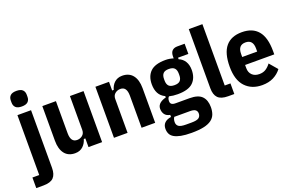

<svg xmlns="http://www.w3.org/2000/svg" viewBox="-116 -1196 2856 1856"><g transform="rotate(-20 1312.5 -268.5)"><path d="M65 -525H205V68Q205 135 173.5 167.5Q142 200 69 200H-5V91H65ZM135 -589Q92 -589 72.5 -607.5Q53 -626 53 -658V-680Q53 -712 72.5 -730.5Q92 -749 135 -749Q178 -749 197.5 -730.5Q217 -712 217 -680V-658Q217 -626 197.5 -607.5Q178 -589 135 -589Z M605 -89H589Q583 -68 572.5 -50Q562 -32 547 -18Q532 -4 512 4Q492 12 465 12Q395 12 358 -35.5Q321 -83 321 -168V-525H461V-195Q461 -102 526 -102Q558 -102 581.5 -121.5Q605 -141 605 -176V-525H745V0H605Z M867 0V-525H1007V-436H1023Q1029 -457 1039 -475Q1049 -493 1064 -507Q1079 -521 1099 -529Q1119 -537 1145 -537Q1216 -537 1253.5 -489.5Q1291 -442 1291 -357V0H1151V-330Q1151 -423 1086 -423Q1054 -423 1030.5 -403.5Q1007 -384 1007 -349V0Z M1849 41Q1849 82 1837 114Q1825 146 1795.5 168Q1766 190 1716 201Q1666 212 1590 212Q1525 212 1482 203.5Q1439 195 1412.5 179.5Q1386 164 1375 141Q1364 118 1364 89Q1364 51 1387 28.5Q1410 6 1454 -1V-22Q1416 -29 1399 -53Q1382 -77 1382 -111Q1382 -129 1389.5 -143Q1397 -157 1409.5 -167Q1422 -177 1438 -184Q1454 -191 1471 -195V-209Q1427 -230 1407 -268Q1387 -306 1387 -360Q1387 -443 1435 -490Q1483 -537 1592 -537Q1613 -537 1633.5 -533.5Q1654 -530 1672 -524V-543Q1672 -583 1691 -602Q1710 -621 1745 -621H1820V-516H1714V-500Q1755 -483 1776.5 -447Q1798 -411 1798 -360Q1798 -278 1750 -231.5Q1702 -185 1592 -185Q1567 -185 1545.5 -187.5Q1524 -190 1504 -195Q1488 -181 1488 -150Q1488 -130 1500.5 -120Q1513 -110 1543 -110H1684Q1773 -110 1811 -70.5Q1849 -31 1849 41ZM1718 59Q1718 35 1701.5 22Q1685 9 1647 9H1484Q1477 19 1473.5 32Q1470 45 1470 59Q1470 88 1490.5 103Q1511 118 1566 118H1622Q1677 118 1697.5 103Q1718 88 1718 59ZM1592 -278Q1633 -278 1650.5 -297Q1668 -316 1668 -353V-369Q1668 -406 1650.5 -425Q1633 -444 1592 -444Q1551 -444 1533.5 -425Q1516 -406 1516 -369V-353Q1516 -316 1533.5 -297Q1551 -278 1592 -278Z M2042 0Q1969 0 1937.5 -32.5Q1906 -65 1906 -132V-740H2046V-109H2105V0Z M2390 12Q2282 12 2217.5 -56.5Q2153 -125 2153 -262Q2153 -402 2209.5 -469.5Q2266 -537 2376 -537Q2486 -537 2542.5 -469.5Q2599 -402 2599 -262V-228H2299V-195Q2299 -151 2326 -124.5Q2353 -98 2400 -98Q2439 -98 2466.5 -115.5Q2494 -133 2517 -164L2588 -81Q2556 -38 2506.5 -13Q2457 12 2390 12ZM2376 -432Q2299 -432 2299 -342V-310H2453V-342Q2453 -432 2376 -432Z"/></g></svg>

Font: IBM Plex Sans Cond
Style: Bold
Weight: 700
Width: 3
Designer: Mike Abbink, Paul van der Laan, Pieter van Rosmalen
Foundry: Bold Monday
Version: Version 1.3